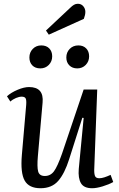

<svg xmlns="http://www.w3.org/2000/svg" viewBox="-20 -985 633 1019"><path d="M17 -474Q39 -494 73.5 -508.5Q108 -523 134 -523Q214 -523 206 -440L181 -156Q176 -99 182.5 -75Q189 -51 218 -51Q248 -51 266.5 -76Q285 -101 309 -169L424 -510H496L480 -82Q480 -58 485.5 -48.5Q491 -39 507 -39Q519 -39 534.5 -44Q550 -49 567 -57L581 -19Q558 -6 525 4Q492 14 469 14Q425 14 409.5 -13Q394 -40 398 -88L424 -359L417 -360L347 -140Q323 -64 289 -25Q255 14 195 14Q134 14 111 -26.5Q88 -67 96 -162L119 -428Q121 -454 116 -463Q111 -472 95 -472Q82 -472 65 -465Q48 -458 35 -446ZM136 -680Q136 -707 154 -725.5Q172 -744 199 -744Q226 -744 241.5 -728Q257 -712 257 -686Q257 -659 239 -640.5Q221 -622 194 -622Q167 -622 151.5 -638Q136 -654 136 -680ZM332 -680Q332 -707 350 -725.5Q368 -744 396 -744Q422 -744 437.5 -728Q453 -712 453 -686Q453 -659 435 -640.5Q417 -622 390 -622Q364 -622 348 -638Q332 -654 332 -680ZM352 -943Q363 -954 372.5 -959.5Q382 -965 393 -965Q411 -965 422 -952Q433 -939 433 -922Q433 -906 425 -885L239 -801L224 -823Z"/></svg>

Font: Literata 36pt
Style: Italic
Weight: 400
Italic angle: -2°
Designer: Latin by Veronika Burian and Jose Scaglione. Greek by Irene Vlachou. Cyrillic by Vera Evstafieva
Foundry: TypeTogether
Version: Version 3.002